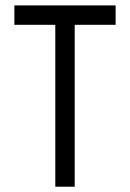

<svg xmlns="http://www.w3.org/2000/svg" viewBox="-20 -704 490 724"><path d="M416 -683.6V-610.4H261.7V0H188.5V-610.4H34.2V-683.6Z"/></svg>

Font: Anka/Coder Narrow
Style: Regular
Weight: 400
Width: 3
Monospace: yes
Version: Version 001.100